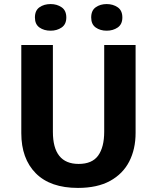

<svg xmlns="http://www.w3.org/2000/svg" viewBox="-20 -920 776 950"><path d="M650.9 -697.3V-262.7Q650.9 -182.1 619.4 -120.8Q587.9 -59.6 524.7 -24.9Q461.4 9.8 365.7 9.8Q229 9.8 157.2 -62.5Q85.4 -134.8 85.4 -261.2V-697.3H241.7V-267.6Q241.7 -108.9 369.1 -108.9Q436 -108.9 465.8 -150.4Q495.6 -191.9 495.6 -268.6V-697.3ZM152.8 -833.5Q152.8 -868.2 175.3 -884Q197.8 -899.9 230.5 -899.9Q261.7 -899.9 284.9 -884Q308.1 -868.2 308.1 -833.5Q308.1 -799.8 284.9 -783.9Q261.7 -768.1 230.5 -768.1Q197.8 -768.1 175.3 -783.9Q152.8 -799.8 152.8 -833.5ZM431.2 -833.5Q431.2 -868.2 453.6 -884Q476.1 -899.9 507.8 -899.9Q539.1 -899.9 562.3 -884Q585.4 -868.2 585.4 -833.5Q585.4 -799.8 562.3 -783.9Q539.1 -768.1 507.8 -768.1Q476.1 -768.1 453.6 -783.9Q431.2 -799.8 431.2 -833.5Z"/></svg>

Font: Lunasima
Style: Bold
Weight: 700
Designer: The DocRepair Project, Monotype Design Team
Foundry: Google
Version: Version 2.009